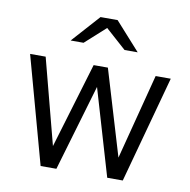

<svg xmlns="http://www.w3.org/2000/svg" viewBox="-79 -784 856 863"><g transform="rotate(10 349.0 -353.0)"><path d="M162 0 28 -488H99L201 -98L318 -488H383L500 -98L601 -488H670L537 0H466L350 -394L234 0ZM443 -579 349 -663 256 -579H197L311 -706H389L503 -579Z"/></g></svg>

Font: Red Hat Text
Style: Regular
Weight: 400
Designer: Pentagram, MCKL
Foundry: MCKL
Version: Version 1.030